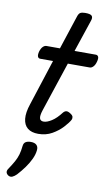

<svg xmlns="http://www.w3.org/2000/svg" viewBox="-109 -782 640 1124"><g transform="rotate(10 211.5 -220.0)"><path d="M154 15Q114 15 91 -3.5Q68 -22 64 -58.5Q60 -95 78 -148L166 -420H90Q79 -420 75 -430Q71 -440 76 -460Q82 -480 92 -490Q102 -500 113 -500H193L258 -698Q264 -718 273.5 -724Q283 -730 303 -730Q334 -730 342.5 -720.5Q351 -711 344 -691L280 -500H406Q417 -500 421.5 -490.5Q426 -481 420 -460Q415 -441 405 -430.5Q395 -420 384 -420H254L156 -125Q145 -91 149.5 -76Q154 -61 173 -61Q193 -61 220.5 -78.5Q248 -96 276 -133Q285 -143 294.5 -144Q304 -145 318 -136Q333 -127 335 -117.5Q337 -108 333 -100Q322 -80 297 -53Q272 -26 236 -5.5Q200 15 154 15ZM25 286Q13 278 11.5 267.5Q10 257 19 245Q37 218 49 196.5Q61 175 67.5 152.5Q74 130 77 100Q79 83 90.5 76Q102 69 121 69Q144 69 155 80Q166 91 164 110Q162 135 149 163Q136 191 116.5 218Q97 245 74 270Q61 283 49 288Q37 293 25 286Z"/></g></svg>

Font: Playwrite NZ
Style: Regular
Weight: 400
Designer: Veronika Burian, José Scaglione
Foundry: TypeTogether
Version: Version 1.002